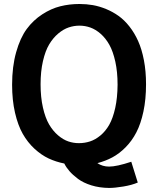

<svg xmlns="http://www.w3.org/2000/svg" viewBox="-20 -804 800 952"><path d="M374 -784.2Q408.2 -784.2 440.4 -778.6Q472.7 -772.9 505.9 -759.3Q539.1 -745.6 567.9 -725.1Q596.7 -704.6 621.8 -672.6Q647 -640.6 665 -600.3Q683.1 -560.1 693.6 -505.4Q704.1 -450.7 704.1 -386.2Q704.1 -312 691.2 -251.2Q678.2 -190.4 656.2 -147.9Q634.3 -105.5 602.8 -73.7Q571.3 -42 537.1 -23.7Q502.9 -5.4 462.9 4.9Q488.3 22 521 22Q558.6 22 630.9 -2L663.1 101.1Q633.8 113.8 591.6 120.8Q549.3 127.9 521 127.9Q473.1 127.4 433.1 115Q393.1 102.5 366.9 83Q340.8 63.5 324.5 44.7Q308.1 25.9 298.8 6.8Q257.3 -1.5 221.2 -18.3Q185.1 -35.2 151.1 -66.4Q117.2 -97.7 93 -140.1Q68.8 -182.6 54.4 -245.1Q40 -307.6 40 -383.8Q40 -474.1 60.1 -545.2Q80.1 -616.2 112.5 -660.2Q145 -704.1 189.5 -732.9Q233.9 -761.7 279.1 -772.9Q324.2 -784.2 374 -784.2ZM374 -676.8Q346.7 -676.8 320.6 -668Q294.4 -659.2 268.8 -637.7Q243.2 -616.2 223.9 -584Q204.6 -551.8 192.9 -500.7Q181.2 -449.7 181.2 -386.2Q181.2 -321.8 192.9 -270.5Q204.6 -219.2 223.6 -186.8Q242.7 -154.3 268.1 -132.8Q293.5 -111.3 318.8 -102.8Q344.2 -94.2 371.1 -94.2Q399.9 -94.2 426.3 -102.8Q452.6 -111.3 478 -132.3Q503.4 -153.3 521.7 -185.5Q540 -217.8 551.3 -268.6Q562.5 -319.3 563 -383.8Q563 -447.3 551.8 -498.3Q540.5 -549.3 522.2 -582Q503.9 -614.7 479 -636.5Q454.1 -658.2 428 -667.5Q401.9 -676.8 374 -676.8Z"/></svg>

Font: Junction Bold
Style: Bold
Weight: 700
Designer: Caroline Hadilaksono
Foundry: Caroline Hadilaksono
Version: Version 001.001